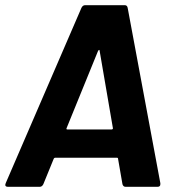

<svg xmlns="http://www.w3.org/2000/svg" viewBox="-26 -720 670 740"><path d="M446 -10 429 -108Q429 -112 425 -112H186Q183 -112 181 -108L141 -10Q136 0 127 0H4Q-2 0 -4.5 -3.5Q-7 -7 -4 -14L288 -690Q293 -700 302 -700H455Q464 -700 466 -690L592 -14V-10Q592 0 581 0H458Q449 0 446 -10ZM234 -221H404Q406 -221 408 -222.5Q410 -224 409 -227L358 -524Q358 -528 356 -527.5Q354 -527 352 -524L231 -227Q228 -221 234 -221Z"/></svg>

Font: Barlow
Style: Bold Italic
Weight: 700
Italic angle: -7°
Designer: Jeremy Tribby
Foundry: Tribby Type
Version: Version 1.422